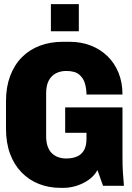

<svg xmlns="http://www.w3.org/2000/svg" viewBox="-20 -898 640 928"><path d="M273 10Q216 10 168 -9Q120 -28 84 -65Q48 -102 28.5 -155Q9 -208 9 -276V-410Q9 -477 29 -530.5Q49 -584 85.5 -621Q122 -658 172.5 -677Q223 -696 284 -696H316Q372 -696 418.5 -678Q465 -660 499.5 -626.5Q534 -593 553 -546Q572 -499 572 -441H398Q398 -467 391 -493Q384 -519 363.5 -537Q343 -555 300 -555Q272 -555 250 -543.5Q228 -532 215.5 -508.5Q203 -485 203 -446V-241Q203 -212 210 -191.5Q217 -171 230 -158Q243 -145 261 -138.5Q279 -132 300 -132Q329 -132 351 -141Q373 -150 385.5 -171Q398 -192 398 -228V-256H295V-379H572V-141Q572 -96 574 -65.5Q576 -35 579 0H478L451 -76Q430 -37 383 -13.5Q336 10 285 10ZM226 -747V-878H361V-747Z"/></svg>

Font: Chivo Mono ExtraBold
Style: Regular
Weight: 800
Monospace: yes
Designer: Hector Gatti
Foundry: Omnibus-Type
Version: Version 1.008